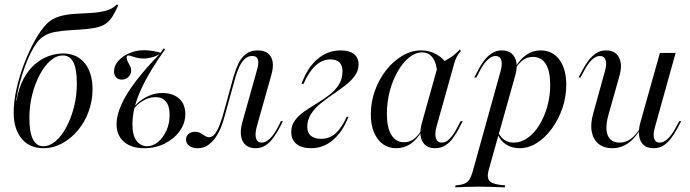

<svg xmlns="http://www.w3.org/2000/svg" viewBox="-20 -651 3085 858"><path d="M174.2 11.3Q112.1 11.3 76.6 -31.5Q41.1 -74.2 41.1 -148.4Q41.1 -196 53.6 -252.8Q66.1 -309.7 87.9 -366.5Q109.7 -423.4 136.3 -471Q162.9 -518.5 190.3 -546Q213.7 -568.5 246 -577.8Q278.2 -587.1 314.5 -589.1Q350.8 -591.1 386.7 -593.1Q422.6 -595.2 452.4 -602.8Q482.3 -610.5 502.4 -631.5L508.1 -626.6Q495.2 -597.6 483.5 -579Q471.8 -560.5 458.1 -549.2Q444.4 -537.9 423.8 -531.5Q403.2 -525 372.2 -521.8Q341.1 -518.5 294.4 -516.1Q253.2 -513.7 225 -508.1Q196.8 -502.4 177.8 -490.7Q158.9 -479 145.2 -460.9Q131.5 -442.7 117.7 -415.3Q107.3 -395.2 94.4 -361.7Q81.5 -328.2 70.2 -287.1Q58.9 -246 52.4 -201.6H56.5L53.2 -197.6Q62.9 -257.3 85.1 -298.4Q107.3 -339.5 136.7 -364.5Q166.1 -389.5 198.8 -400.8Q231.5 -412.1 261.3 -412.1Q322.6 -412.1 358.1 -369.4Q393.5 -326.6 393.5 -251.6Q393.5 -200 375.8 -152Q358.1 -104 327.4 -67.7Q296.8 -31.5 257.3 -10.1Q217.7 11.3 174.2 11.3ZM173.4 2.4Q202.4 2.4 229 -20.6Q255.6 -43.5 277 -83.9Q298.4 -124.2 310.9 -174.2Q323.4 -224.2 323.4 -277.4Q323.4 -341.1 308.1 -372.2Q292.7 -403.2 261.3 -403.2Q232.3 -403.2 205.6 -380.2Q179 -357.3 157.7 -317.3Q136.3 -277.4 123.8 -227.4Q111.3 -177.4 111.3 -123.4Q111.3 -60.5 127 -29Q142.7 2.4 173.4 2.4Z M624.2 11.3Q566.9 11.3 533.9 -17.3Q500.8 -46 500.8 -96.8Q500.8 -134.7 521.8 -182.3Q542.7 -229.8 585.9 -286.7Q629 -343.5 693.5 -409.7Q678.2 -400 659.3 -394.8Q640.3 -389.5 621 -389.5Q604 -389.5 590.3 -393.1Q576.6 -396.8 567.7 -400Q558.9 -403.2 554 -403.2Q549.2 -403.2 547.6 -400.8Q546 -398.4 546 -393.5Q546 -384.7 550.8 -375.4Q555.6 -366.1 560.9 -356.5Q566.1 -346.8 566.1 -335.5Q566.1 -319.4 554 -307.3Q541.9 -295.2 524.2 -295.2Q508.1 -295.2 498.8 -305.6Q489.5 -316.1 489.5 -332.3Q489.5 -357.3 508.5 -378.6Q527.4 -400 557.7 -413.3Q587.9 -426.6 623.4 -426.6Q644.4 -426.6 664.1 -423Q683.9 -419.4 697.6 -415.3L711.3 -434.7L717.7 -430.6Q681.5 -379.8 654 -333.9Q626.6 -287.9 608.1 -246.4Q589.5 -204.8 580.6 -166.9Q571.8 -129 571.8 -96Q571.8 -45.2 590.3 -21.4Q608.9 2.4 637.1 2.4Q663.7 2.4 686.3 -16.5Q708.9 -35.5 723.4 -66.9Q737.9 -98.4 737.9 -137.1Q737.9 -178.2 721 -197.6Q704 -216.9 675 -216.9Q646.8 -216.9 621 -202Q595.2 -187.1 577.4 -164.5L578.2 -172.6Q592.7 -190.3 612.5 -204.4Q632.3 -218.5 656 -227Q679.8 -235.5 705.6 -235.5Q751.6 -235.5 779.8 -210.9Q808.1 -186.3 808.1 -141.1Q808.1 -100 783.1 -65.3Q758.1 -30.6 716.5 -9.7Q675 11.3 624.2 11.3Z M863.7 11.3Q840.3 11.3 825.8 0.8Q811.3 -9.7 811.3 -27.4Q811.3 -42.7 822.6 -52.4Q833.9 -62.1 850.8 -62.1Q866.1 -62.1 876.2 -56Q886.3 -50 895.6 -44Q904.8 -37.9 914.5 -37.9Q929.8 -37.9 941.5 -54.4Q953.2 -71 961.7 -93.5Q970.2 -116.1 975.8 -134.7L1024.2 -310.5Q1033.1 -341.1 1045.6 -367.3Q1058.1 -393.5 1079 -409.7Q1100 -425.8 1131.5 -425.8Q1160.5 -425.8 1177.4 -412.5Q1194.4 -399.2 1198.4 -374.2Q1202.4 -349.2 1191.9 -313.7L1127.4 -84.7Q1118.5 -51.6 1124.2 -32.7Q1129.8 -13.7 1149.2 -13.7Q1166.1 -13.7 1184.7 -30.2Q1203.2 -46.8 1220.2 -79.8L1235.5 -109.7H1244.4L1226.6 -75Q1216.1 -55.6 1201.6 -35.5Q1187.1 -15.3 1167.7 -2Q1148.4 11.3 1121.8 11.3Q1094.4 11.3 1077.8 -2.8Q1061.3 -16.9 1057.3 -42.7Q1053.2 -68.5 1062.1 -101.6L1130.6 -346Q1133.9 -358.1 1134.3 -370.6Q1134.7 -383.1 1129 -391.9Q1123.4 -400.8 1106.5 -400.8Q1087.9 -400.8 1073.8 -387.5Q1059.7 -374.2 1050 -353.6Q1040.3 -333.1 1033.1 -309.7L983.1 -129Q977.4 -107.3 967.7 -82.7Q958.1 -58.1 943.1 -36.7Q928.2 -15.3 908.9 -2Q889.5 11.3 863.7 11.3Z M1370.2 11.3Q1328.2 11.3 1304.8 -7.7Q1281.5 -26.6 1281.5 -61.3Q1281.5 -90.3 1297.6 -112.5Q1313.7 -134.7 1340.3 -153.2Q1366.9 -171.8 1396 -189.1Q1425 -206.5 1451.2 -226.6Q1477.4 -246.8 1494 -272.2Q1510.5 -297.6 1510.5 -332.3Q1510.5 -359.7 1496.4 -372.6Q1482.3 -385.5 1455.6 -385.5Q1420.2 -385.5 1389.5 -357.3Q1358.9 -329 1336.3 -275.8H1327.4Q1353.2 -348.4 1398.8 -387.1Q1444.4 -425.8 1502.4 -425.8Q1540.3 -425.8 1561.3 -409.7Q1582.3 -393.5 1582.3 -362.9Q1582.3 -335.5 1565.7 -312.5Q1549.2 -289.5 1523 -269.4Q1496.8 -249.2 1467.7 -229.4Q1438.7 -209.7 1412.5 -188.3Q1386.3 -166.9 1369.8 -141.5Q1353.2 -116.1 1353.2 -83.9Q1353.2 -57.3 1369.4 -44Q1385.5 -30.6 1415.3 -30.6Q1452.4 -30.6 1479.8 -55.2Q1507.3 -79.8 1529 -129H1537.1Q1511.3 -62.1 1468.1 -25.4Q1425 11.3 1370.2 11.3Z M1750.8 11.3Q1699.2 11.3 1668.1 -29.8Q1637.1 -71 1637.1 -140.3Q1637.1 -195.2 1655.6 -246.4Q1674.2 -297.6 1706 -337.9Q1737.9 -378.2 1778.2 -402Q1818.5 -425.8 1861.3 -425.8Q1900 -425.8 1931.5 -407.7Q1962.9 -389.5 1983.1 -356.5L1933.9 -321.8Q1931.5 -369.4 1913.3 -393.1Q1895.2 -416.9 1866.9 -416.9Q1836.3 -416.9 1808.1 -394Q1779.8 -371 1757.3 -331.9Q1734.7 -292.7 1721.8 -244Q1708.9 -195.2 1708.9 -141.9Q1708.9 -80.6 1729 -48Q1749.2 -15.3 1785.5 -15.3Q1808.9 -15.3 1827.8 -28.6Q1846.8 -41.9 1863.7 -69.4V-62.9Q1842.7 -26.6 1814.1 -7.7Q1785.5 11.3 1750.8 11.3ZM1924.2 11.3Q1883.9 11.3 1867.3 -19.8Q1850.8 -50.8 1865.3 -101.6L1939.5 -366.9Q1965.3 -375.8 1991.5 -393.1Q2017.7 -410.5 2034.7 -429.8L2039.5 -422.6Q2031.5 -414.5 2025.8 -405.2Q2020.2 -396 2016.1 -385.9Q2012.1 -375.8 2008.1 -361.3L1930.6 -84.7Q1921.8 -51.6 1928.2 -32.7Q1934.7 -13.7 1954 -13.7Q1969.4 -13.7 1981.9 -24.2Q1994.4 -34.7 2004.8 -49.6Q2015.3 -64.5 2022.6 -79.8L2038.7 -109.7H2047.6L2029 -73.4Q2018.5 -54 2004.4 -34.3Q1990.3 -14.5 1970.6 -1.6Q1950.8 11.3 1924.2 11.3Z M2013.7 186.3 2016.1 177.4Q2039.5 175.8 2054 170.2Q2068.5 164.5 2077 152Q2085.5 139.5 2091.9 116.9L2216.1 -329.8Q2225.8 -362.9 2220.2 -381.9Q2214.5 -400.8 2194.4 -400.8Q2178.2 -400.8 2160.1 -384.7Q2141.9 -368.5 2124.2 -334.7L2108.9 -304.8H2099.2L2117.7 -339.5Q2128.2 -359.7 2142.7 -379.4Q2157.3 -399.2 2177 -412.5Q2196.8 -425.8 2222.6 -425.8Q2262.9 -425.8 2279.8 -394.8Q2296.8 -363.7 2282.3 -312.9L2162.9 112.1Q2157.3 134.7 2162.1 148.4Q2166.9 162.1 2185.5 168.5Q2204 175 2237.9 177.4L2235.5 186.3Q2224.2 185.5 2205.2 185.1Q2186.3 184.7 2164.1 183.9Q2141.9 183.1 2120.2 183.1Q2087.9 183.1 2058.5 184.3Q2029 185.5 2013.7 186.3ZM2301.6 11.3Q2266.9 11.3 2240.7 -6Q2214.5 -23.4 2204 -52.4L2206.5 -59.7Q2216.9 -37.1 2234.7 -25.4Q2252.4 -13.7 2275.8 -13.7Q2308.1 -13.7 2337.5 -34.3Q2366.9 -54.8 2389.5 -91.1Q2412.1 -127.4 2425.4 -174.2Q2438.7 -221 2438.7 -271.8Q2438.7 -333.1 2419 -364.9Q2399.2 -396.8 2360.5 -396.8Q2337.9 -396.8 2318.5 -383.5Q2299.2 -370.2 2283.9 -345.2V-351.6Q2304.8 -387.9 2333.5 -406.9Q2362.1 -425.8 2395.2 -425.8Q2449.2 -425.8 2479.8 -384.3Q2510.5 -342.7 2510.5 -271.8Q2510.5 -217.7 2493.1 -167.3Q2475.8 -116.9 2446 -76.2Q2416.1 -35.5 2379 -12.1Q2341.9 11.3 2301.6 11.3Z M2716.1 11.3Q2678.2 11.3 2654.4 -8.5Q2630.6 -28.2 2624.2 -63.3Q2617.7 -98.4 2631.5 -146L2682.3 -329.8Q2692.7 -363.7 2686.3 -382.3Q2679.8 -400.8 2661.3 -400.8Q2642.7 -400.8 2625 -383.9Q2607.3 -366.9 2590.3 -334.7L2574.2 -304.8H2565.3L2583.9 -339.5Q2594.4 -359.7 2608.9 -379.4Q2623.4 -399.2 2643.1 -412.5Q2662.9 -425.8 2688.7 -425.8Q2716.9 -425.8 2733.1 -411.3Q2749.2 -396.8 2753.6 -371.8Q2758.1 -346.8 2748.4 -312.9L2700 -141.1Q2682.3 -79.8 2695.6 -46.8Q2708.9 -13.7 2750 -13.7Q2777.4 -13.7 2800.4 -31.5Q2823.4 -49.2 2844.4 -83.9V-78.2Q2819.4 -33.9 2787.1 -11.3Q2754.8 11.3 2716.1 11.3ZM2900.8 11.3Q2872.6 11.3 2856.5 -2.8Q2840.3 -16.9 2836.3 -42.7Q2832.3 -68.5 2841.1 -101.6L2929 -414.5H2999.2L2907.3 -84.7Q2897.6 -52.4 2902.8 -33.1Q2908.1 -13.7 2928.2 -13.7Q2945.2 -13.7 2963.3 -30.2Q2981.5 -46.8 2999.2 -79.8L3015.3 -109.7H3024.2L3005.6 -75Q2995.2 -55.6 2980.6 -35.5Q2966.1 -15.3 2946.8 -2Q2927.4 11.3 2900.8 11.3Z"/></svg>

Font: Playfair 144pt Light
Style: Italic
Weight: 300
Italic angle: -15.6°
Designer: Claus Eggers Sørensen
Foundry: Claus Eggers Sørensen
Version: Version 2.001;gftools[0.9.30]